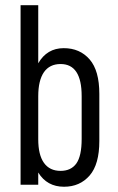

<svg xmlns="http://www.w3.org/2000/svg" viewBox="-20 -710 452 738"><path d="M127 -46.9V0H59.1V-689.9H127V-466.8Q160.6 -524.9 225.1 -524.9Q287.1 -524.9 324.7 -481.4Q361.8 -438.5 361.8 -349.1V-168Q361.8 -78.6 324.7 -35.6Q287.1 7.8 226.1 7.8Q160.6 7.8 127 -46.9ZM273.4 -81.5Q293.9 -110.4 293.9 -175.8V-340.8Q293.9 -463.9 212.9 -463.9Q170.9 -463.9 148.9 -432.6Q127 -400.9 127 -339.8V-174.8Q127 -114.7 148.9 -84Q170.9 -53.2 212.9 -53.2Q252.9 -53.2 273.4 -81.5Z"/></svg>

Font: D-DIN Condensed
Style: Regular
Weight: 400
Width: 3
Designer: Charles Nix
Foundry: Datto Inc.
Version: Version 1.00